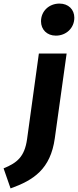

<svg xmlns="http://www.w3.org/2000/svg" viewBox="-120 -830 435 1072"><path d="M192 -631C250 -631 295 -674 295 -731C295 -777 262 -810 212 -810C154 -810 109 -768 109 -711C109 -665 142 -631 192 -631ZM-61 222C67 176 162 115 186 -58L252 -531H97L31 -52C17 45 -24 79 -100 110Z"/></svg>

Font: Fira Sans
Style: Bold Italic
Weight: 700
Italic angle: -8°
Designer: bBox Type GmbH & Carrois Corporate GbR & Edenspiekermann AG
Foundry: bBox Type GmbH & Carrois Corporate GbR & Edenspiekermann AG
Version: Version 4.301;PS 004.301;hotconv 1.0.88;makeotf.lib2.5.64775